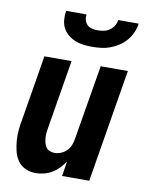

<svg xmlns="http://www.w3.org/2000/svg" viewBox="-84 -801 669 870"><g transform="rotate(10 250.0 -366.0)"><path d="M140 8Q115 8 93 -2Q71 -12 57.5 -31.5Q44 -51 38.5 -74.5Q33 -98 31 -123Q29 -148 31.5 -173Q34 -198 39 -223L88 -520H213L161 -206Q159 -194 157.5 -182Q156 -170 157 -158.5Q158 -147 160.5 -136Q163 -125 169 -115.5Q175 -106 186 -101.5Q197 -97 209 -97Q224 -97 239.5 -103.5Q255 -110 266 -122Q277 -134 282.5 -149Q288 -164 290 -179L347 -520H472L386 0H261L272 -69Q261 -52 246.5 -37Q232 -22 215 -12Q198 -2 178.5 3Q159 8 140 8ZM293 -600Q272 -600 252 -602.5Q232 -605 214 -612.5Q196 -620 181 -632.5Q166 -645 157.5 -662Q149 -679 147.5 -699Q146 -719 149 -740H243Q241 -726 244.5 -713.5Q248 -701 257 -692.5Q266 -684 279 -681Q292 -678 306 -678Q320 -678 334 -681Q348 -684 360 -692.5Q372 -701 379.5 -713.5Q387 -726 389 -740H483Q480 -719 471.5 -699Q463 -679 448.5 -662Q434 -645 415 -632.5Q396 -620 376 -612.5Q356 -605 335 -602.5Q314 -600 293 -600Z"/></g></svg>

Font: Iosevka SS18 Extrabold
Style: Italic
Weight: 800
Italic angle: -9°
Monospace: yes
Designer: Belleve Invis
Foundry: Belleve Invis
Version: Version 25.1.1; ttfautohint (v1.8.4)